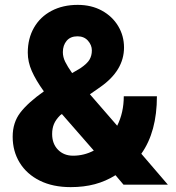

<svg xmlns="http://www.w3.org/2000/svg" viewBox="-20 -758 721 788"><path d="M270 10Q197 10 143.5 -16.5Q90 -43 61 -90Q32 -137 32 -197Q32 -255 63.5 -296Q95 -337 160 -383Q127 -429 110.5 -466.5Q94 -504 94 -542Q94 -600 119.5 -644.5Q145 -689 191.5 -713.5Q238 -738 299 -738Q355 -738 398 -714.5Q441 -691 465 -651Q489 -611 489 -563Q489 -469 392 -401L349 -371L461 -242Q488 -296 488 -363H624Q624 -217 560 -127L669 0H487L454 -39Q414 -14 369 -2Q324 10 270 10ZM357 -551Q357 -573 341 -591Q325 -609 298 -609Q269 -609 253.5 -590.5Q238 -572 238 -544Q238 -524 247.5 -504.5Q257 -485 276 -458L310 -478Q338 -497 347.5 -513.5Q357 -530 357 -551ZM280 -119Q325 -119 365 -140L234 -290L227 -285Q209 -267 201.5 -249Q194 -231 194 -208Q194 -168 218 -143.5Q242 -119 280 -119Z"/></svg>

Font: Freesentation 9 Black
Style: Regular
Weight: 900
Designer: glyphs from Roboto by Christian Robertson / Hangul glyphs from Noto Sans CJK(Source Han Sans) by Jang Soo-young and Kang
Foundry: PT&
Version: Version 2.001